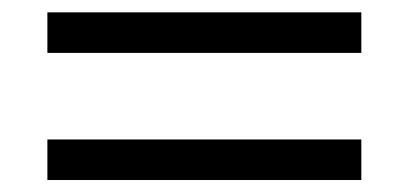

<svg xmlns="http://www.w3.org/2000/svg" viewBox="-20 -500 668 314"><path d="M57.5 -479.8H570.9V-413.5H57.5ZM57.5 -271.9H570.9V-205.6H57.5Z"/></svg>

Font: AF Albert Sans Medium
Style: Regular
Weight: 500
Designer: Andreas Rasmussen
Foundry: a.Foundry
Version: Version 1.300;Glyphs 3.2 (3231)